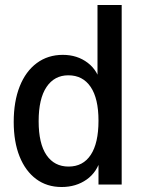

<svg xmlns="http://www.w3.org/2000/svg" viewBox="-20 -740 573 770"><path d="M375 0V-109L384 -105Q370 -50 327.5 -20Q285 10 227 10Q168 10 125 -22Q82 -54 58.5 -112.5Q35 -171 35 -251Q35 -333 59 -393.5Q83 -454 127.5 -487Q172 -520 232 -520Q290 -520 332 -488Q374 -456 385 -398L371 -394V-720H468V0ZM255 -72Q313 -72 344 -119Q375 -166 375 -256Q375 -345 343.5 -391.5Q312 -438 254 -438Q198 -438 166.5 -391Q135 -344 135 -254Q135 -164 166.5 -118Q198 -72 255 -72Z"/></svg>

Font: Instrument Sans SemiCondensed Medium
Style: Regular
Weight: 500
Width: 4
Designer: Rodrigo Fuenzalida
Foundry: fragTYPE
Version: Version 1.000;gftools[0.9.28]